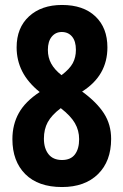

<svg xmlns="http://www.w3.org/2000/svg" viewBox="-20 -744 497 774"><path d="M230 10Q134 10 82 -42Q30 -94 30 -183Q30 -242 56 -288.5Q82 -335 140 -373Q92 -412 69.5 -456.5Q47 -501 47 -553Q47 -632 97 -678Q147 -724 230 -724Q316 -724 364.5 -678Q413 -632 413 -553Q413 -439 311 -375Q370 -332 399 -287Q428 -242 428 -184Q428 -94 375 -42Q322 10 230 10ZM228 -441Q261 -466 273.5 -489.5Q286 -513 286 -543Q286 -578 270.5 -596.5Q255 -615 229 -615Q204 -615 188.5 -596Q173 -577 173 -543Q173 -512 186.5 -487.5Q200 -463 228 -441ZM230 -99Q265 -99 282 -121.5Q299 -144 299 -183Q299 -218 282 -247.5Q265 -277 225 -308Q188 -280 172.5 -251.5Q157 -223 157 -185Q157 -146 175.5 -122.5Q194 -99 230 -99Z"/></svg>

Font: Noto Sans Devanagari UI ExtraCondensed
Style: Bold
Weight: 700
Width: 2
Designer: Jelle Bosma - Monotype Design Team
Foundry: Monotype Imaging Inc.
Version: Version 2.004